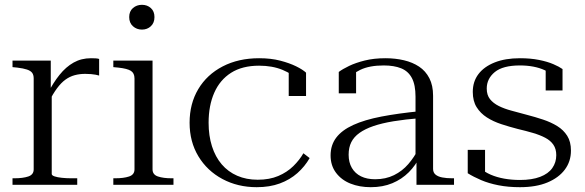

<svg xmlns="http://www.w3.org/2000/svg" viewBox="-20 -768 2431 798"><path d="M392 -523V-454Q386 -456 377.5 -457.5Q369 -459 358.5 -460Q348 -461 334 -461Q311 -461 290.5 -455.5Q270 -450 252 -437Q234 -424 217 -401Q200 -378 182 -343L178 -379Q201 -424 227.5 -457Q254 -490 286 -508Q318 -526 358 -526Q369 -526 377.5 -525.5Q386 -525 392 -523ZM32 0V-27H40Q75 -27 97.5 -34.5Q120 -42 120 -64V-442Q120 -457 113.5 -465.5Q107 -474 92 -479Q77 -484 52 -487L32 -489V-516H191V-387L195 -389V-45Q195 -39 206.5 -35Q218 -31 237 -29Q256 -27 276 -27H301V0Z M570 -645Q548 -645 532.5 -659Q517 -673 517 -697Q517 -721 532.5 -734.5Q548 -748 570 -748Q592 -748 607 -734.5Q622 -721 622 -697Q622 -673 607 -659Q592 -645 570 -645ZM614 -516V-64Q614 -42 636.5 -34.5Q659 -27 693 -27H701V0H451V-27H459Q494 -27 516.5 -34.5Q539 -42 539 -64V-442Q539 -464 524 -473.5Q509 -483 472 -487L451 -489V-516Z M1051 -21Q1100 -21 1136.5 -36.5Q1173 -52 1199 -77.5Q1225 -103 1241 -131L1267 -111Q1247 -76 1216 -48.5Q1185 -21 1143 -5.5Q1101 10 1047 10Q968 10 904.5 -24Q841 -58 804.5 -118.5Q768 -179 768 -258Q768 -337 804 -397.5Q840 -458 905.5 -492Q971 -526 1057 -526Q1106 -526 1144.5 -516Q1183 -506 1210.5 -492.5Q1238 -479 1252 -466V-369H1180V-476Q1188 -475 1195 -471.5Q1202 -468 1207.5 -461.5Q1213 -455 1215.5 -448Q1218 -441 1215 -434Q1197 -460 1154.5 -477.5Q1112 -495 1057 -495Q987 -495 940.5 -465.5Q894 -436 870.5 -382.5Q847 -329 847 -258Q847 -204 861 -160Q875 -116 901.5 -85Q928 -54 966 -37.5Q1004 -21 1051 -21Z M1727 -306V-277Q1664 -272 1615.5 -264Q1567 -256 1532 -244Q1497 -232 1474 -215.5Q1451 -199 1440 -177Q1429 -155 1429 -125Q1429 -93 1442.5 -70Q1456 -47 1480.5 -35Q1505 -23 1539 -23Q1583 -23 1617.5 -40Q1652 -57 1677 -86Q1702 -115 1719 -149L1726 -119Q1708 -81 1679 -52Q1650 -23 1610.5 -6.5Q1571 10 1521 10Q1474 10 1436.5 -5Q1399 -20 1376.5 -50Q1354 -80 1354 -122Q1354 -165 1377.5 -196Q1401 -227 1448 -248.5Q1495 -270 1565 -283.5Q1635 -297 1727 -306ZM1711 0V-105H1707V-366Q1707 -415 1692 -443.5Q1677 -472 1647.5 -484Q1618 -496 1575 -496Q1515 -496 1477 -477.5Q1439 -459 1416 -430Q1417 -442 1420.5 -451.5Q1424 -461 1430 -468Q1436 -475 1444 -478.5Q1452 -482 1460 -482V-380H1388V-469Q1404 -481 1431 -494Q1458 -507 1496 -516.5Q1534 -526 1582 -526Q1623 -526 1659 -517.5Q1695 -509 1722 -491Q1749 -473 1764.5 -443Q1780 -413 1780 -370V-66Q1780 -51 1790 -42.5Q1800 -34 1818 -30.5Q1836 -27 1859 -27H1867V0Z M2292 -123Q2292 -149 2280 -166.5Q2268 -184 2246 -195.5Q2224 -207 2195 -215.5Q2166 -224 2132 -232Q2097 -241 2063.5 -252Q2030 -263 2003.5 -280Q1977 -297 1961 -322.5Q1945 -348 1945 -386Q1945 -429 1968.5 -460Q1992 -491 2036 -508.5Q2080 -526 2141 -526Q2185 -526 2220 -519Q2255 -512 2279.5 -501.5Q2304 -491 2318 -481V-392H2248V-488Q2255 -487 2260.5 -483Q2266 -479 2270 -473Q2274 -467 2276 -461.5Q2278 -456 2276 -453Q2264 -467 2243.5 -476.5Q2223 -486 2197 -491Q2171 -496 2141 -496Q2070 -496 2036.5 -468.5Q2003 -441 2003 -400Q2003 -373 2016.5 -356Q2030 -339 2053 -327.5Q2076 -316 2106 -308Q2136 -300 2169 -291Q2204 -282 2237 -271Q2270 -260 2296 -244Q2322 -228 2337.5 -203.5Q2353 -179 2353 -142Q2353 -97 2327.5 -63Q2302 -29 2255 -9.5Q2208 10 2141 10Q2092 10 2051.5 2Q2011 -6 1979.5 -19.5Q1948 -33 1924 -48V-145H1996V-32Q1989 -37 1984 -41.5Q1979 -46 1976.5 -50.5Q1974 -55 1973.5 -60Q1973 -65 1975 -70Q1994 -53 2019.5 -42Q2045 -31 2076 -25.5Q2107 -20 2141 -20Q2191 -20 2225 -33Q2259 -46 2275.5 -69.5Q2292 -93 2292 -123Z"/></svg>

Font: Roboto Serif 120pt Expanded Light
Style: Regular
Weight: 300
Width: 7
Designer: Greg Gazdowicz
Foundry: Commercial Type
Version: Version 1.008